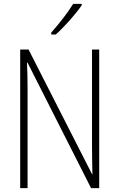

<svg xmlns="http://www.w3.org/2000/svg" viewBox="-20 -969 615 989"><path d="M401 -942V-949H357C327 -901 287 -850 244 -801V-791H267C310 -829 369 -895 401 -942ZM491 0V-714H454V-211C454 -174 455 -120 456 -72H454L127 -714H84V0H122V-512C122 -566 121 -606 119 -646H122L449 0Z"/></svg>

Font: Noto Sans Georgian Condensed ExtraLight
Style: Regular
Weight: 200
Width: 3
Designer: Monotype Design Team, Akaki Razmadze
Foundry: Google LLC
Version: Version 2.005